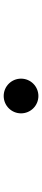

<svg xmlns="http://www.w3.org/2000/svg" viewBox="386 -900 228 1040"><g transform="rotate(90 500.0 -380.0)"><path d="M500 -474C448 -474 406 -432 406 -380C406 -328 448 -286 500 -286C552 -286 594 -328 594 -380C594 -432 552 -474 500 -474Z"/></g></svg>

Font: Noto Sans SC Light
Style: Regular
Weight: 300
Designer: Ryoko NISHIZUKA 西塚涼子 (kana, bopomofo & ideographs); Paul D. Hunt (Latin, Greek & Cyrillic); Sandoll Communications 산돌커뮤니
Foundry: Adobe
Version: Version 2.004;hotconv 1.0.118;makeotfexe 2.5.65603